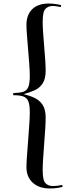

<svg xmlns="http://www.w3.org/2000/svg" viewBox="-20 -842 412 1089"><path d="M263 227Q201 227 165.5 194Q130 161 130 106Q130 83 133 42.5Q136 2 139.5 -45Q143 -92 146 -134.5Q149 -177 149 -204Q149 -247 140.5 -267.5Q132 -288 112 -295Q92 -302 55 -302V-314Q92 -315 112 -321.5Q132 -328 140.5 -348.5Q149 -369 149 -412Q149 -439 146 -478.5Q143 -518 139.5 -560.5Q136 -603 133 -640.5Q130 -678 130 -701Q130 -757 162.5 -789.5Q195 -822 257 -822Q274 -822 292.5 -819.5Q311 -817 327 -813L325 -802Q313 -804 302 -806Q291 -808 277 -808Q254 -808 238 -792Q222 -776 222 -718Q222 -694 224.5 -657Q227 -620 230.5 -580Q234 -540 236.5 -503Q239 -466 239 -442Q239 -395 222 -369Q205 -343 176.5 -330Q148 -317 114 -308Q148 -300 176.5 -286.5Q205 -273 222 -247Q239 -221 239 -174Q239 -150 236.5 -110Q234 -70 230.5 -25.5Q227 19 224.5 59Q222 99 222 123Q222 181 238 197Q254 213 277 213Q294 213 306 211.5Q318 210 333 207L335 218Q302 227 263 227Z"/></svg>

Font: Display Regular
Style: Regular
Weight: 400
Designer: Latin by Veronika Burian and Jose Scaglione. Greek by Irene Vlachou. Cyrillic by Vera Evstafieva.
Foundry: TypeTogether
Version: Version 3.002